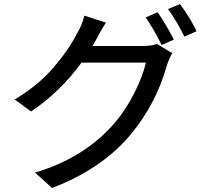

<svg xmlns="http://www.w3.org/2000/svg" viewBox="-20 -847 1017 939"><path d="M751 -787.1Q791 -729.5 830.1 -653.3L770.5 -627Q728.5 -710.9 692.4 -761.7ZM51.8 -360.4Q166 -428.7 241.2 -516.1Q316.4 -603.5 358.4 -686.5Q379.9 -720.7 392.6 -770.5L498 -736.3Q476.6 -704.1 450.2 -653.3Q444.3 -643.6 432.6 -622.1H677.7Q718.8 -622.1 748 -631.8L822.3 -586.9Q805.7 -557.6 796.9 -529.3Q745.1 -343.8 625 -196.3Q482.4 -21.5 234.4 72.3L151.4 -2.9Q394.5 -75.2 542 -247.1Q594.7 -308.6 636.7 -391.6Q678.7 -474.6 693.4 -541H378.9Q273.4 -396.5 131.8 -301.8ZM801.8 -802.7 860.4 -827.1Q910.2 -759.8 941.4 -694.3L881.8 -668Q843.8 -745.1 801.8 -802.7Z"/></svg>

Font: Min Sans Medium
Style: Regular
Weight: 500
Designer: Jinseong-Kim, NotoSansCJK, Nunito
Foundry: Jinseong-Kim
Version: Version 1.400;Glyphs 3.1.2 (3151)